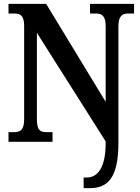

<svg xmlns="http://www.w3.org/2000/svg" viewBox="-20 -734 727 994"><path d="M413 240H446C540 240 593 183 593 6V-597C593 -652 614 -664 643 -664H674V-714H446V-664H478C505 -664 527 -653 527 -601V-207L219 -714H24V-664H55C82 -664 105 -656 105 -601V-117C105 -58 83 -50 51 -50H24V0H252V-50H220C189 -50 171 -58 171 -117V-564L527 -2V9C527 135 484 185 430 185H413Z"/></svg>

Font: Noto Serif Tamil Condensed
Style: Bold Italic
Weight: 700
Width: 3
Italic angle: -12°
Designer: Indian Type Foundry, Tom Grace, and the Monotype Design Team
Foundry: Monotype Imaging Inc.
Version: Version 2.003